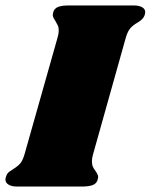

<svg xmlns="http://www.w3.org/2000/svg" viewBox="-46 -686 554 706"><path d="M488 -641Q488 -636 485 -628Q482 -621 476.5 -615.5Q471 -610 466.5 -607.5Q462 -605 460 -603Q444 -594 434 -583Q424 -572 417 -549L296 -118Q292 -105 292 -93Q292 -81 295.5 -73Q299 -65 306 -56Q315 -43 315 -35Q315 -33 313 -25Q309 -11 295 -5.5Q281 0 253 0H18Q-3 0 -14.5 -7Q-26 -14 -26 -26Q-26 -32 -23 -39Q-19 -50 -10 -56Q-1 -62 1 -63Q17 -73 27 -83.5Q37 -94 44 -118L166 -549Q170 -562 170 -574Q170 -585 166.5 -592.5Q163 -600 157 -610Q148 -623 148 -631Q148 -634 150 -642Q154 -655 167.5 -660.5Q181 -666 209 -666H444Q465 -666 476.5 -659.5Q488 -653 488 -641Z"/></svg>

Font: Shrikhand
Style: Regular
Weight: 400
Italic angle: -14°
Designer: Jonny Pinhorn
Foundry: Jonny Pinhorn
Version: Version 1.001;PS 1.001;hotconv 1.0.88;makeotf.lib2.5.647800